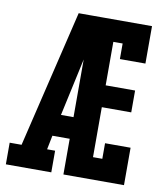

<svg xmlns="http://www.w3.org/2000/svg" viewBox="-82 -805 765 874"><g transform="rotate(10 300.0 -367.5)"><path d="M4 0V-100H59L211 -735H313Q301 -674 287.5 -612.5Q274 -551 261 -490L212 -265H270V-165H190L177 -100H214V0ZM270 0V-735H550V-562H432V-634H389V-433H525V-332H389V-101H432V-173H550V0Z"/></g></svg>

Font: Iosevka Slab Extended
Style: Bold
Weight: 700
Width: 7
Monospace: yes
Designer: Belleve Invis
Foundry: Belleve Invis
Version: Version 11.1.0; ttfautohint (v1.8.3)